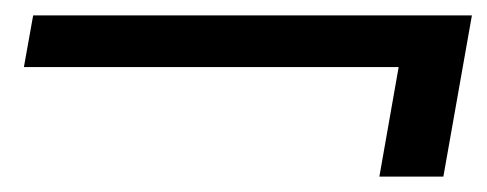

<svg xmlns="http://www.w3.org/2000/svg" viewBox="-20 -452 632 249"><path d="M472 -223 497 -365H11L23 -432H592L555 -223Z"/></svg>

Font: DM Sans 18pt
Style: Italic
Weight: 400
Italic angle: -10°
Designer: Colophon Foundry, Jonny Pinhorn
Foundry: Colophon Foundry
Version: Version 4.004;gftools[0.9.30]